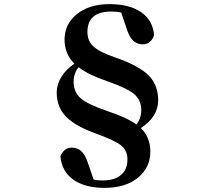

<svg xmlns="http://www.w3.org/2000/svg" viewBox="-20 -788 1040 931"><path d="M487 123Q392 123 336 83.5Q280 44 273 -30Q290 -72 327 -72Q355 -72 372 -57Q393 -39 407 4L434 83Q451 87 478 87Q535 87 566 61Q598 35 598 -16Q598 -57 567 -83Q537 -107 449 -139Q345 -176 300 -222.5Q255 -269 255 -340Q255 -379 278 -416Q301 -453 341 -479Q293 -526 293 -596Q293 -670 351 -718Q411 -768 511 -768Q607 -768 663.5 -729.5Q720 -691 727 -620Q723 -599 707.5 -586Q692 -573 673 -573Q646 -573 628 -589Q608 -606 594 -649L568 -727Q549 -732 519 -732Q404 -732 404 -633Q404 -590 432 -563.5Q460 -537 534 -511Q652 -471 701 -422Q747 -375 747 -302Q747 -222 663 -167Q709 -122 709 -53Q709 23 651 72Q590 123 487 123ZM642 -184Q665 -216 665 -253Q665 -304 629 -333Q595 -361 498 -395Q409 -425 361 -462Q337 -432 337 -392Q337 -340 373 -310Q406 -282 499 -250Q595 -218 642 -184Z"/></svg>

Font: GenRyuMin TW B
Style: Regular
Weight: 700
Version: Version 1.501;PS 1;hotconv 16.6.51;makeotf.lib2.5.65220